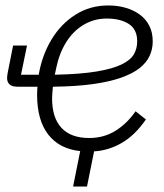

<svg xmlns="http://www.w3.org/2000/svg" viewBox="-20 -544 602 704"><path d="M325 11 299 140H248L274 10Q198 2 157 -50.5Q116 -103 116 -197Q116 -203 116.5 -213Q117 -223 119 -247L141 -226H46Q24 -226 15 -234.5Q6 -243 6 -258Q6 -262 6.5 -265.5Q7 -269 8 -276L28 -377H79L57 -270H122Q134 -341 168.5 -398.5Q203 -456 256.5 -490Q310 -524 377 -524Q411 -524 440.5 -515.5Q470 -507 492.5 -490.5Q515 -474 527.5 -449.5Q540 -425 540 -392Q540 -364 528.5 -339Q517 -314 491.5 -294Q466 -274 423.5 -259Q381 -244 319.5 -235.5Q258 -227 174 -226Q173 -217 172 -204Q171 -191 171 -183Q171 -112 205.5 -75Q240 -38 307 -38Q361 -38 403.5 -64.5Q446 -91 477 -136L515 -106Q475 -48 426.5 -20Q378 8 325 11ZM371 -476Q325 -476 286.5 -453Q248 -430 222.5 -389Q197 -348 186 -294L181 -270Q276 -272 335 -282Q394 -292 426.5 -308Q459 -324 471 -345Q483 -366 483 -393Q483 -436 452.5 -456Q422 -476 371 -476Z"/></svg>

Font: IBM Plex Sans Light
Style: Italic
Weight: 300
Italic angle: -11.31°
Designer: Mike Abbink, Paul van der Laan, Pieter van Rosmalen
Foundry: Bold Monday
Version: Version 3.201